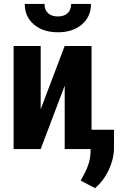

<svg xmlns="http://www.w3.org/2000/svg" viewBox="-20 -764 628 984"><path d="M311.5 -528.3H449.2V0H311.5V-324.7L188.5 0H49.8V-528.3H188.5V-204.1ZM446.3 -743.7Q446.3 -678.7 399.7 -638.7Q353 -598.6 276.9 -598.6Q200.2 -598.6 153.6 -638.7Q106.9 -678.7 106.9 -743.7H208Q208 -713.4 226.3 -696.5Q244.6 -679.7 276.9 -679.7Q308.6 -679.7 326.7 -696.5Q344.7 -713.4 344.7 -743.7ZM467.3 200.2 393.6 161.6 412.1 127Q443.4 69.3 444.3 10.7V-99.1H564.5L564 -1Q563.5 50.8 537.6 106.4Q511.7 162.1 467.3 200.2Z"/></svg>

Font: Roboto Condensed
Style: Bold
Weight: 700
Designer: Google
Version: Version 2.134; 2016